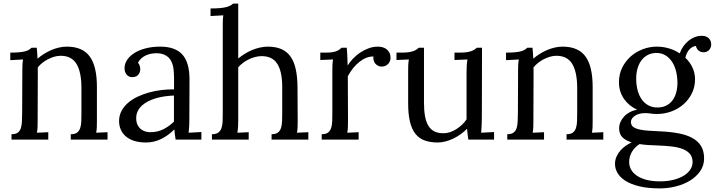

<svg xmlns="http://www.w3.org/2000/svg" viewBox="-20 -775 3969 1066"><path d="M104 -379.9Q104 -395.5 104.5 -411.6Q105 -427.7 107.9 -444.8L37.1 -440.9V-482.9Q69.8 -482.9 90.3 -485.1Q110.8 -487.3 123.3 -491.2Q135.7 -495.1 142.6 -499.8Q149.4 -504.4 155.3 -509.8H184.1Q185.1 -498.5 186.3 -484.1Q187.5 -469.7 188.5 -449.2Q204.6 -463.4 223.9 -475.6Q243.2 -487.8 264.2 -496.8Q285.2 -505.9 307.4 -511Q329.6 -516.1 351.1 -516.1Q438 -516.1 478 -461.7Q518.1 -407.2 518.1 -292.5V-106Q518.1 -85.9 517.6 -70.6Q517.1 -55.2 514.2 -38.1L577.1 -41V0H373V-29.8Q396 -29.8 408 -38.8Q419.9 -47.9 425.3 -64Q430.7 -80.1 431.4 -102.5Q432.1 -125 432.1 -151.9V-291.5Q431.2 -377.9 403.8 -421.6Q376.5 -465.3 316.9 -465.3Q298.8 -465.3 280.8 -460Q262.7 -454.6 246.1 -446Q229.5 -437.5 214.8 -425.8Q200.2 -414.1 189.5 -400.4Q189.9 -391.6 189.9 -381.8V-361.3L189 -106Q189 -85.9 188.5 -70.6Q188 -55.2 185.1 -38.1L248 -41V0H43.9V-29.8Q66.9 -29.8 78.9 -38.8Q90.8 -47.9 95.9 -64Q101.1 -80.1 101.8 -102.5Q102.5 -125 103 -151.9Z M945.8 -244.6Q922.9 -243.7 898.2 -240.5Q873.5 -237.3 849.9 -230.7Q826.2 -224.1 805.2 -213.9Q784.2 -203.6 768.6 -189.5Q752.9 -175.3 744.1 -156.7Q735.4 -138.2 736.3 -114.7Q736.8 -96.2 743.4 -82.3Q750 -68.4 760.5 -59.3Q771 -50.3 784.7 -45.7Q798.3 -41 814 -41Q834 -41 851.6 -44.9Q869.1 -48.8 885 -56.4Q900.9 -64 915.8 -74.7Q930.7 -85.4 945.8 -99.6ZM671.4 -396Q671.4 -420.9 686 -442.9Q700.7 -464.8 727.1 -481.2Q753.4 -497.6 789.8 -506.8Q826.2 -516.1 869.1 -516.1Q953.1 -516.1 992.9 -471.7Q1032.7 -427.2 1032.2 -330.6L1031.2 -106Q1031.2 -90.3 1030.5 -74.5Q1029.8 -58.6 1027.3 -38.1L1098.1 -42V0H955.1Q952.1 -17.1 950.7 -29.8Q949.2 -42.5 948.2 -56.6Q914.6 -22.9 874.8 -3.4Q835 16.1 790.5 16.1Q752.9 16.1 724.9 7.1Q696.8 -2 678.2 -18.1Q659.7 -34.2 650.4 -55.9Q641.1 -77.6 641.1 -102.5Q641.1 -133.3 654.5 -158.7Q668 -184.1 690.7 -203.9Q713.4 -223.6 743.7 -238Q773.9 -252.4 807.9 -261.7Q841.8 -271 877.2 -275.1Q912.6 -279.3 946.3 -278.8V-341.3Q946.3 -367.2 943.4 -391.6Q940.4 -416 930.4 -436Q920.4 -456.1 899.2 -467.8Q877.9 -479.5 850.1 -479.5Q834 -479.5 819.3 -476.8Q804.7 -474.1 790.5 -467.8Q776.4 -461.4 764.9 -451.2Q753.4 -440.9 746.1 -426.8Q753.4 -418.5 756.1 -408.4Q758.8 -398.4 758.8 -389.2Q758.8 -383.3 756.3 -375.7Q753.9 -368.2 748.8 -361.6Q743.7 -355 735.6 -350.8Q727.5 -346.7 713.9 -346.7Q694.3 -346.7 682.9 -361.1Q671.4 -375.5 671.4 -396Z M1216.8 -625Q1216.8 -640.6 1217 -655.3Q1217.3 -669.9 1219.7 -689.9L1148.9 -686V-728Q1181.6 -728 1203.4 -730.2Q1225.1 -732.4 1238.8 -736.3Q1252.4 -740.2 1260.3 -744.9Q1268.1 -749.5 1273.9 -754.9H1302.7V-450.2Q1319.3 -463.9 1338.9 -476.1Q1358.4 -488.3 1379.6 -497.1Q1400.9 -505.9 1423.1 -511Q1445.3 -516.1 1466.8 -516.1Q1510.3 -516.1 1541.5 -502.7Q1572.8 -489.3 1592.5 -461.7Q1612.3 -434.1 1621.8 -391.8Q1631.3 -349.6 1631.8 -292.5L1632.8 -106Q1632.8 -85.9 1632.3 -70.6Q1631.8 -55.2 1628.9 -38.1L1691.9 -41V0H1487.8V-29.8Q1510.7 -29.8 1522.7 -38.8Q1534.7 -47.9 1540 -64Q1545.4 -80.1 1546.1 -102.5Q1546.9 -125 1546.9 -151.9V-291.5Q1546.9 -377.9 1519.5 -420.7Q1492.2 -463.4 1432.6 -463.4Q1415.5 -463.4 1396.5 -458.5Q1377.4 -453.6 1360.6 -445.3Q1343.8 -437 1328.9 -425.8Q1314 -414.6 1302.7 -401.4V-106Q1302.7 -85.9 1301.8 -70.6Q1300.8 -55.2 1297.9 -38.1L1360.8 -41V0H1156.7V-29.8Q1179.7 -29.8 1191.9 -38.8Q1204.1 -47.9 1209.7 -64Q1215.3 -80.1 1216.1 -102.5Q1216.8 -125 1216.8 -151.9Z M2053.2 -461.4Q2034.2 -461.9 2014.6 -454.3Q1995.1 -446.8 1976.3 -432.1Q1957.5 -417.5 1940.9 -397Q1924.3 -376.5 1911.1 -351.6L1912.1 -106Q1912.1 -85.9 1911.6 -70.6Q1911.1 -55.2 1908.2 -38.1L1971.2 -41V0H1766.1V-29.8Q1789.1 -29.8 1801 -38.8Q1813 -47.9 1818.4 -64Q1823.7 -80.1 1824.5 -102.5Q1825.2 -125 1825.2 -151.9V-380.4Q1825.2 -396 1825.7 -411.9Q1826.2 -427.7 1829.1 -444.8L1758.3 -441.9V-482.9H1789.1Q1810.5 -482.9 1824.7 -485.1Q1838.9 -487.3 1848.4 -491.2Q1857.9 -495.1 1864.3 -499.8Q1870.6 -504.4 1876.5 -509.8H1905.3Q1906.7 -494.1 1908 -470.9Q1909.2 -447.8 1910.2 -411.1Q1921.4 -429.7 1939 -448.5Q1956.5 -467.3 1978.5 -482.2Q2000.5 -497.1 2025.9 -506.6Q2051.3 -516.1 2078.1 -516.1Q2091.8 -516.1 2104.7 -512.5Q2117.7 -508.8 2127.2 -501Q2136.7 -493.2 2142.6 -481.4Q2148.4 -469.7 2148.4 -453.1Q2148.4 -446.3 2145.8 -438Q2143.1 -429.7 2137 -422.4Q2130.9 -415 2121.6 -410.2Q2112.3 -405.3 2098.6 -405.3Q2087.4 -405.3 2078.4 -410.2Q2069.3 -415 2063.2 -422.6Q2057.1 -430.2 2054.4 -440.2Q2051.8 -450.2 2053.2 -461.4Z M2570.3 -368.7Q2570.3 -393.1 2571.3 -410.4Q2572.3 -427.7 2575.2 -444.8L2503.4 -441.9V-482.9H2534.2Q2555.7 -482.9 2570.8 -485.1Q2585.9 -487.3 2596.7 -491.2Q2607.4 -495.1 2614.5 -499.8Q2621.6 -504.4 2627.4 -509.8H2656.2L2655.3 -131.8Q2655.3 -124 2655 -112.1Q2654.8 -100.1 2654.3 -87.2Q2653.8 -74.2 2653.1 -61.3Q2652.3 -48.3 2651.4 -38.1L2723.1 -42V0H2580.1Q2577.6 -17.1 2575.9 -31.5Q2574.2 -45.9 2573.2 -60.1Q2557.6 -44.4 2538.6 -30.5Q2519.5 -16.6 2498.3 -6.3Q2477.1 3.9 2454.6 10Q2432.1 16.1 2410.2 16.1Q2369.1 16.1 2338.4 5.1Q2307.6 -5.9 2287.1 -31.2Q2266.6 -56.6 2256.3 -98.4Q2246.1 -140.1 2246.1 -202.1V-379.9Q2246.1 -395.5 2246.6 -411.6Q2247.1 -427.7 2250 -444.8L2181.2 -441.9V-482.9H2212.4Q2233.4 -482.9 2248.5 -485.1Q2263.7 -487.3 2274.4 -491.2Q2285.2 -495.1 2292.2 -499.8Q2299.3 -504.4 2305.2 -509.8H2334V-205.1Q2334 -161.6 2339.8 -129.6Q2345.7 -97.7 2358.6 -76.4Q2371.6 -55.2 2392.1 -45.2Q2412.6 -35.2 2442.4 -35.2Q2461.4 -35.2 2479.7 -41.5Q2498 -47.9 2514.6 -58.6Q2531.2 -69.3 2545.7 -83Q2560.1 -96.7 2570.3 -112.3V-153.8Z M2856.4 -379.9Q2856.4 -395.5 2856.9 -411.6Q2857.4 -427.7 2860.4 -444.8L2789.6 -440.9V-482.9Q2822.3 -482.9 2842.8 -485.1Q2863.3 -487.3 2875.7 -491.2Q2888.2 -495.1 2895 -499.8Q2901.9 -504.4 2907.7 -509.8H2936.5Q2937.5 -498.5 2938.7 -484.1Q2939.9 -469.7 2940.9 -449.2Q2957 -463.4 2976.3 -475.6Q2995.6 -487.8 3016.6 -496.8Q3037.6 -505.9 3059.8 -511Q3082 -516.1 3103.5 -516.1Q3190.4 -516.1 3230.5 -461.7Q3270.5 -407.2 3270.5 -292.5V-106Q3270.5 -85.9 3270 -70.6Q3269.5 -55.2 3266.6 -38.1L3329.6 -41V0H3125.5V-29.8Q3148.4 -29.8 3160.4 -38.8Q3172.4 -47.9 3177.7 -64Q3183.1 -80.1 3183.8 -102.5Q3184.6 -125 3184.6 -151.9V-291.5Q3183.6 -377.9 3156.2 -421.6Q3128.9 -465.3 3069.3 -465.3Q3051.3 -465.3 3033.2 -460Q3015.1 -454.6 2998.5 -446Q2981.9 -437.5 2967.3 -425.8Q2952.6 -414.1 2941.9 -400.4Q2942.4 -391.6 2942.4 -381.8V-361.3L2941.4 -106Q2941.4 -85.9 2940.9 -70.6Q2940.4 -55.2 2937.5 -38.1L3000.5 -41V0H2796.4V-29.8Q2819.3 -29.8 2831.3 -38.8Q2843.3 -47.9 2848.4 -64Q2853.5 -80.1 2854.2 -102.5Q2855 -125 2855.5 -151.9Z M3633.8 32.7Q3606 31.7 3580.1 30.3Q3554.2 28.8 3530.8 24.9Q3502.9 43 3488 68.8Q3473.1 94.7 3473.1 124Q3473.1 148.9 3485.1 168.7Q3497.1 188.5 3519.3 202.6Q3541.5 216.8 3573 224.4Q3604.5 231.9 3643.1 231.9Q3686 231.9 3720 223.1Q3753.9 214.4 3777.3 199.7Q3800.8 185.1 3813 165.8Q3825.2 146.5 3825.2 125Q3825.2 97.2 3810.8 79.8Q3796.4 62.5 3770.8 52.5Q3745.1 42.5 3710.2 38.3Q3675.3 34.2 3633.8 32.7ZM3625 -481Q3598.1 -481 3577.1 -470.2Q3556.2 -459.5 3541.7 -440.4Q3527.3 -421.4 3519.8 -395.5Q3512.2 -369.6 3512.2 -339.8Q3512.2 -303.7 3520 -274.2Q3527.8 -244.6 3543 -223.1Q3558.1 -201.7 3580.1 -189.9Q3602.1 -178.2 3629.9 -178.2Q3657.7 -178.2 3678.5 -188.5Q3699.2 -198.7 3713.1 -217Q3727.1 -235.4 3734.1 -260.5Q3741.2 -285.6 3741.2 -314.9Q3741.2 -347.7 3733.9 -377.9Q3726.6 -408.2 3711.9 -430.9Q3697.3 -453.6 3675.5 -467.3Q3653.8 -481 3625 -481ZM3843.8 -520Q3831.1 -518.1 3821.3 -512Q3811.5 -505.9 3804.2 -496.6Q3796.9 -487.3 3792.2 -476.3Q3787.6 -465.3 3785.2 -454.1Q3810.1 -431.2 3824.5 -400.4Q3838.9 -369.6 3838.9 -335Q3838.9 -292.5 3821.5 -257.1Q3804.2 -221.7 3774.9 -196Q3745.6 -170.4 3707.3 -156.2Q3668.9 -142.1 3627 -142.1Q3608.4 -142.1 3594 -144.5Q3579.6 -147 3560.1 -147Q3541.5 -147 3526.1 -142.1Q3510.7 -137.2 3500.2 -128.7Q3489.7 -120.1 3486.3 -112.1Q3482.9 -104 3482.9 -98.1Q3482.9 -92.3 3484.9 -85.9Q3488.3 -74.2 3500.7 -66.9Q3513.2 -59.6 3533.2 -55.4Q3553.2 -51.3 3580.8 -49.3Q3608.4 -47.4 3643.1 -45.9Q3700.7 -43.5 3746.3 -34.9Q3792 -26.4 3823.7 -9Q3855.5 8.3 3872.3 35.9Q3889.2 63.5 3889.2 104Q3889.2 144.5 3867.4 175.5Q3845.7 206.5 3810.8 227.8Q3775.9 249 3732.2 260Q3688.5 271 3644 271Q3576.7 271 3529.1 259.3Q3481.4 247.6 3451.7 228.3Q3421.9 209 3408.2 184.8Q3394.5 160.6 3394.5 135.7Q3394.5 112.8 3403.3 93.8Q3412.1 74.7 3425.5 59.6Q3439 44.4 3455.3 33.4Q3471.7 22.5 3486.8 15.6Q3454.6 5.9 3436 -12.5Q3417.5 -30.8 3417.5 -63Q3417.5 -80.6 3424.8 -97.4Q3432.1 -114.3 3445.3 -128.4Q3458.5 -142.6 3476.8 -152.3Q3495.1 -162.1 3517.1 -166Q3494.1 -176.8 3475.6 -192.1Q3457 -207.5 3443.8 -226.8Q3430.7 -246.1 3423.6 -269Q3416.5 -292 3416.5 -318.4Q3416.5 -363.3 3434.8 -399.9Q3453.1 -436.5 3482.7 -462.4Q3512.2 -488.3 3550 -502.2Q3587.9 -516.1 3627 -516.1Q3660.6 -516.1 3693.4 -506.6Q3726.1 -497.1 3753.9 -478.5Q3761.2 -499.5 3773.9 -517.6Q3786.6 -535.6 3802.5 -548.6Q3818.4 -561.5 3836.9 -568.8Q3855.5 -576.2 3875.5 -576.2Q3900.9 -576.2 3914.8 -563Q3928.7 -549.8 3928.7 -526.4Q3928.7 -520.5 3926.3 -513.2Q3923.8 -505.9 3918.7 -499.5Q3913.6 -493.2 3905.3 -488.8Q3897 -484.4 3885.3 -484.9Q3868.2 -485.4 3857.4 -495.4Q3846.7 -505.4 3843.8 -520Z"/></svg>

Font: Parastoo FD
Style: FD
Weight: 400
Foundry: Saber Rastikerdar (saber.rastikerdar@gmail.com)
Version: Version 2.0.1